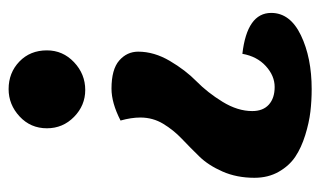

<svg xmlns="http://www.w3.org/2000/svg" viewBox="-169 -356 744 446"><g transform="rotate(-90 203.0 -133.0)"><path d="M219 -485Q257 -485 283 -460Q309 -435 309 -396Q309 -359 281.5 -333Q254 -307 217 -307Q181 -307 154.5 -333Q128 -359 128 -396Q128 -434 155.5 -459.5Q183 -485 219 -485ZM146 -225Q187 -246 220 -246Q265 -246 285.5 -228Q306 -210 306 -184Q306 -147 284.5 -110.5Q263 -74 237 -48.5Q211 -23 189.5 12Q168 47 168 81Q168 106 183 119.5Q198 133 224 133Q250 133 272.5 112.5Q295 92 301 58Q396 69 396 125Q396 169 344 194Q292 219 219 219Q192 219 166.5 216Q141 213 112 204Q83 195 62 181Q41 167 27 142.5Q13 118 13 86Q13 45 27.5 12Q42 -21 62.5 -42Q83 -63 103.5 -82.5Q124 -102 138.5 -126Q153 -150 153 -179Q153 -200 146 -225Z"/></g></svg>

Font: Overlock Black
Style: Regular
Weight: 900
Designer: Dario Muhafara
Foundry: Dario Manuel Muhafara
Version: Version 1.002